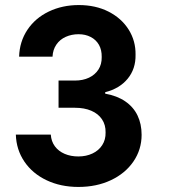

<svg xmlns="http://www.w3.org/2000/svg" viewBox="-20 -737 680 767"><path d="M43.3 -199.3H182.9Q184.7 -172.2 199.3 -152.5Q213.8 -132.9 238.3 -122.4Q262.7 -112 292.9 -112Q324.3 -112 349.3 -123.8Q374.3 -135.5 388.3 -157.2Q402.4 -178.9 401.8 -207.9Q402.4 -238.1 387.4 -260.4Q372.5 -282.7 344.7 -294.6Q316.9 -306.5 279.4 -306.5H213.9V-415.2H279.4Q311.2 -415.2 335.5 -426.7Q359.8 -438.3 373.3 -459.3Q386.8 -480.2 386.3 -509.2Q386.8 -537.6 375.3 -557.9Q363.7 -578.2 342.5 -589.2Q321.3 -600.3 293.8 -600.3Q266.3 -600.3 242.8 -589.9Q219.3 -579.4 205.3 -559Q191.2 -538.6 189.8 -510.5H56.3Q58.1 -570.7 89.4 -617.8Q120.8 -664.9 174.9 -690.9Q229 -716.8 294.6 -716.8Q362.1 -716.8 413.9 -690.4Q465.7 -663.9 494.1 -618.5Q522.5 -573.2 521.5 -517.9Q522.5 -462.1 490.1 -422.6Q457.7 -383.1 400.2 -368.7V-362.9Q447.5 -354.5 480.3 -332.1Q513 -309.7 529.4 -275.7Q545.7 -241.7 545.7 -198.5Q545.7 -139.6 513 -91.8Q480.3 -44.1 423 -17.2Q365.7 9.8 293.3 9.8Q222.5 9.8 166.2 -16.9Q109.9 -43.6 77.5 -91.3Q45.1 -139.1 43.3 -199.3Z"/></svg>

Font: Pretendard GOV Variable
Style: Regular
Weight: 400
Designer: Base glyphs from Inter by Rasmus Andersson; Hangul glyphs from Noto Sans CJK(Source Han Sans) by Jang Soo-young and Kang
Foundry: Kil Hyung-jin
Version: Version 1.307;Glyphs 3.2 (3192)